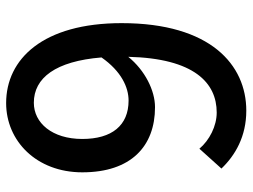

<svg xmlns="http://www.w3.org/2000/svg" viewBox="-116 -674 803 610"><g transform="rotate(90 285.0 -368.5)"><path d="M307 13C427 13 527 -83 527 -229C527 -384 444 -460 320 -460C267 -460 203 -428 160 -375C165 -585 243 -656 337 -656C380 -656 425 -633 452 -601L515 -671C473 -715 413 -750 331 -750C186 -750 53 -637 53 -354C53 -104 167 13 307 13ZM299 -376C378 -376 421 -323 421 -229C421 -133 370 -75 306 -75C227 -75 174 -144 162 -290C206 -353 257 -376 299 -376Z"/></g></svg>

Font: Noto Sans JP Medium
Style: Regular
Weight: 500
Designer: Ryoko NISHIZUKA  (kana, bopomofo & ideographs); Paul D. Hunt (Latin, Greek & Cyrillic); Sandoll Communications , Soo-you
Foundry: Adobe
Version: Version 2.002;hotconv 1.0.116;makeotfexe 2.5.65601